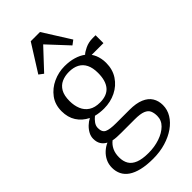

<svg xmlns="http://www.w3.org/2000/svg" viewBox="-331 -903 1240 1240"><g transform="rotate(-45 289.0 -283.0)"><path d="M264 265Q204 265 160.2 254.5Q116.5 244 88.5 224.8Q60.5 205.5 47.2 178.2Q34 151 34 118Q34 85.5 47 59Q60 32.5 81.5 12.8Q103 -7 128.5 -18Q106 -29.5 93.2 -49.8Q80.5 -70 80.5 -100Q80.5 -123 92 -144.2Q103.5 -165.5 121.8 -182.8Q140 -200 160.5 -210.5Q113.5 -234 87.8 -274.2Q62 -314.5 62 -371Q62 -431 94 -474Q126 -517 176.2 -540Q226.5 -563 281 -563Q326.5 -563 363.8 -552Q401 -541 427.5 -521Q438 -532.5 469 -547.5Q500 -562.5 537.5 -562.5H564.5V-490.5H457Q466 -478.5 472.8 -462.5Q479.5 -446.5 483.2 -427.8Q487 -409 487 -388.5Q487 -327.5 457.2 -282.5Q427.5 -237.5 377.8 -213Q328 -188.5 269 -188.5Q249.5 -188.5 230.5 -190.8Q211.5 -193 194 -197.5Q177.5 -184.5 164.2 -166.5Q151 -148.5 151 -127.5Q151 -90 175.2 -78.5Q199.5 -67 256.5 -67H378.5Q439.5 -67 478.2 -50.5Q517 -34 535.2 -4.5Q553.5 25 553.5 64Q553.5 106 531.5 142.2Q509.5 178.5 470.2 206Q431 233.5 378.5 249.2Q326 265 264 265ZM270 217.5Q324 217.5 371.5 201.5Q419 185.5 448.5 156.5Q478 127.5 478 87.5Q478 60.5 469.5 41Q461 21.5 435.5 11Q410 0.5 359 0.5H236Q215 0.5 196.2 -0.5Q177.5 -1.5 162.5 -5Q139.5 13 126.8 39.5Q114 66 114 102.5Q114 139 129.2 164.8Q144.5 190.5 178.8 204Q213 217.5 270 217.5ZM278 -234.5Q342 -234.5 373 -271.2Q404 -308 404 -379Q404 -425.5 389 -456Q374 -486.5 345.2 -501.8Q316.5 -517 275.5 -517Q238.5 -517 209 -503.8Q179.5 -490.5 162.2 -460.8Q145 -431 145 -380.5Q145 -339 158.8 -305.8Q172.5 -272.5 202 -253.5Q231.5 -234.5 278 -234.5ZM154 -621.5 123.5 -644.5 241 -831H325.5L443 -644.5L412.5 -621.5L283.5 -760Z"/></g></svg>

Font: Merriweather 36pt Light
Style: Regular
Weight: 300
Designer: Eben Sorkin
Foundry: Eben Sorkin
Version: Version 2.100